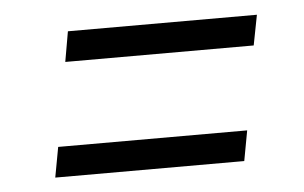

<svg xmlns="http://www.w3.org/2000/svg" viewBox="-32 -500 533 337"><g transform="rotate(-5 234.5 -331.0)"><path d="M430.7 -457.5 420.4 -404.3H88.4L97.7 -457.5ZM396 -256.8 386.2 -203.6H53.2L63 -256.8Z"/></g></svg>

Font: Roboto Condensed Light
Style: Italic
Weight: 300
Italic angle: -12°
Designer: Christian Robertson
Foundry: Google
Version: Version 3.0; 2020